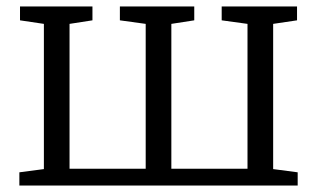

<svg xmlns="http://www.w3.org/2000/svg" viewBox="-20 -575 982 595"><path d="M40 0V-41L116 -51V-501L42 -512V-555H266.5V-512L195.5 -501V-52H431.5V-501L351.5 -512V-555H582V-512L511 -501V-52H747V-501L667 -512V-555H900.5V-512L826.5 -501V-51L902.5 -41V0Z"/></svg>

Font: Merriweather 7pt Light
Style: Regular
Weight: 300
Designer: Eben Sorkin
Foundry: Eben Sorkin
Version: Version 2.200;gftools[0.9.31]